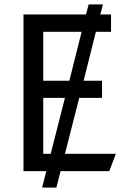

<svg xmlns="http://www.w3.org/2000/svg" viewBox="-20 -780 576 875"><path d="M508 -79 478 0H256L237 75H172L191 0H87V-714H372L384 -760H449L437 -714H486V-635H417L361 -412H445V-334H341L276 -79ZM177 -635V-412H296L352 -635ZM177 -79H211L276 -334H177Z"/></svg>

Font: Advent Sans Logo
Style: Regular
Weight: 400
Designer: Types & Symbols
Foundry: Types & Symbols
Version: Version 1.002